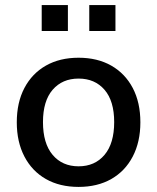

<svg xmlns="http://www.w3.org/2000/svg" viewBox="-20 -726 618 755"><path d="M289 9Q215 9 160.5 -22Q106 -53 76 -110.5Q46 -168 46 -245Q46 -323 76 -380Q106 -437 160.5 -468Q215 -499 289 -499Q363 -499 417.5 -468Q472 -437 502 -380Q532 -323 532 -245Q532 -168 502 -110.5Q472 -53 417.5 -22Q363 9 289 9ZM289 -72Q353 -72 391 -117Q429 -162 429 -246Q429 -329 391 -373Q353 -417 289 -417Q225 -417 187 -373Q149 -329 149 -246Q149 -162 187 -117Q225 -72 289 -72ZM331 -604V-706H434V-604ZM144 -604V-706H247V-604Z"/></svg>

Font: Nunito Sans 11pt SemiBold
Style: Regular
Weight: 600
Version: Version 3.101;gftools[0.9.27]